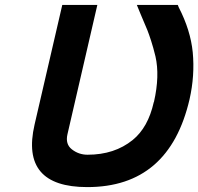

<svg xmlns="http://www.w3.org/2000/svg" viewBox="-20 -751 809 783"><path d="M753 -346Q670 12 336 12Q62 12 121 -243L234 -731H377L255 -203Q246 -163 273 -142Q301 -120 337 -120Q447 -120 521 -180Q584 -231 607 -334L608 -336Q632 -442 614 -521Q605 -558 596 -585.5Q587 -613 581 -628Q575 -643 554 -692L538 -731H705L709 -721Q757 -628 766 -538Q775 -443 753 -346Z"/></svg>

Font: Miedinger
Style: Bold-Italic
Weight: 700
Italic angle: -13°
Version: Version 001.000